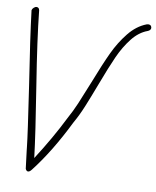

<svg xmlns="http://www.w3.org/2000/svg" viewBox="-128 -1058 934 1152"><g transform="rotate(10 339.0 -481.5)"><path d="M107 2 94 -103 91 -130Q84 -198 41 -486Q-5 -782 -24 -941Q-22 -950 -13.5 -957.5Q-5 -965 3 -965Q18 -965 21 -948Q39 -774 83 -500Q129 -213 146 -70Q236 -210 301 -341Q327 -388 348.5 -438.5Q370 -489 405 -577Q451 -695 484.5 -766.5Q518 -838 564.5 -896Q611 -954 671 -977Q679 -979 681 -979Q698 -979 701 -965L702 -960Q702 -953 697 -947.5Q692 -942 684 -939Q632 -920 591.5 -868.5Q551 -817 521 -750.5Q491 -684 450 -575Q417 -488 393 -429.5Q369 -371 340 -320Q247 -131 145 0Q133 16 123 16Q113 16 107 2Z"/></g></svg>

Font: Bad Script
Style: Regular
Weight: 400
Italic angle: -10°
Designer: Roman Shchyukin (Gaslight Type Foundry), Cyreal (Charset Expansion)
Foundry: Gaslight
Version: Version 2.000